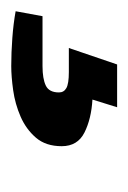

<svg xmlns="http://www.w3.org/2000/svg" viewBox="-39 -90 233 350"><g transform="rotate(90 78.0 85.5)"><path d="M23 182Q-2 182 -28.5 180Q-55 178 -77 174L-68 125H23Q46 125 58.5 119Q71 113 71 95Q71 86 63 81.5Q55 77 34 77H-10L20 -11H98L84 34Q119 36 144 48.5Q169 61 169 90Q169 119 153.5 137Q138 155 115 165Q92 175 67 178.5Q42 182 23 182Z"/></g></svg>

Font: Archivo SemiBold SemiBold
Style: Italic
Weight: 600
Italic angle: -10°
Version: Version 2.001